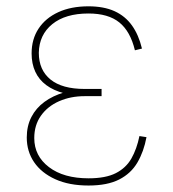

<svg xmlns="http://www.w3.org/2000/svg" viewBox="-20 -569 540 599"><path d="M256.3 9.8Q195.8 9.8 152.6 -9.8Q109.4 -29.3 86.4 -63Q63.5 -96.7 63.5 -140.1Q63.5 -175.8 77.9 -203.9Q92.3 -231.9 118.7 -251.2Q145 -270.5 180.7 -280.8Q216.3 -291 258.8 -291H296.9V-269H244.1Q200.2 -269 164.3 -253.2Q128.4 -237.3 107.7 -208Q86.9 -178.7 86.9 -138.2Q86.9 -82.5 132.8 -47.6Q178.7 -12.7 256.3 -12.7Q309.6 -12.7 341.3 -28.8Q373 -44.9 389.9 -74.5Q406.7 -104 415 -144.5L437 -141.1Q428.7 -96.2 408.7 -62Q388.7 -27.8 351.8 -9Q314.9 9.8 256.3 9.8ZM258.3 -269Q214.4 -269 180.7 -277.8Q147 -286.6 124.3 -303.5Q101.6 -320.3 90.1 -345.2Q78.6 -370.1 78.6 -402.3Q78.6 -446.8 100.3 -479.7Q122.1 -512.7 161.9 -531Q201.7 -549.3 255.9 -549.3Q303.7 -549.3 337.2 -534.2Q370.6 -519 391.6 -489.7Q412.6 -460.4 422.9 -417.5L400.9 -412.1Q386.7 -471.2 352.3 -499Q317.9 -526.9 255.9 -526.9Q184.1 -526.9 143.1 -493.7Q102.1 -460.4 101.1 -404.3Q101.1 -350.6 137.5 -321Q173.8 -291.5 244.1 -291.5H296.9V-269Z"/></svg>

Font: Inter 16pt Thin
Style: Regular
Weight: 250
Version: Version 4.001;git-66647c0bb